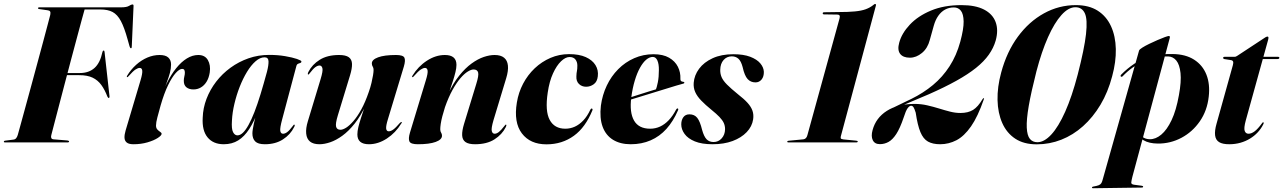

<svg xmlns="http://www.w3.org/2000/svg" viewBox="-36 -738 6650 995"><path d="M161 -696Q161 -698 162.8 -699Q164.5 -700 167.5 -700H592Q620.5 -700 632.5 -707.5Q644.5 -715 650.5 -715Q657 -715 656 -705.5L647 -499Q647 -493.5 646.2 -490.8Q645.5 -488 642.5 -488Q640.5 -488 638.8 -490.2Q637 -492.5 635.5 -497.5L625.5 -533Q608.5 -595 590.5 -628.8Q572.5 -662.5 547.5 -675.8Q522.5 -689 484 -689H402.5Q398.5 -675.5 388 -636.8Q377.5 -598 362.8 -543Q348 -488 331.2 -424.8Q314.5 -361.5 298 -298.8Q281.5 -236 267.2 -181.2Q253 -126.5 243 -88.5Q233 -50.5 230 -38.5Q227.5 -30.5 229.5 -23.8Q231.5 -17 241 -16L313.5 -10Q317 -9.5 319.5 -8.2Q322 -7 322 -5Q322 -3 320.2 -1.5Q318.5 0 314.5 0H-10Q-13 0 -14.5 -0.8Q-16 -1.5 -16 -3.5Q-16 -5.5 -14.5 -7Q-13 -8.5 -9.5 -9L33.5 -14.5Q42.5 -15.5 47.8 -22Q53 -28.5 56 -38.5Q59.5 -51 69.8 -88.2Q80 -125.5 94.5 -178.5Q109 -231.5 125.5 -292Q142 -352.5 158.2 -412.8Q174.5 -473 188.5 -525.2Q202.5 -577.5 212 -613.5Q221.5 -649.5 224.5 -661Q227 -673.5 223.5 -678.8Q220 -684 209 -685L167.5 -691Q163.5 -691.5 162.2 -692.8Q161 -694 161 -696ZM269 -359.5H377.5Q424.5 -359.5 453.8 -385.8Q483 -412 495 -469Q496 -472.5 497.5 -474.2Q499 -476 501 -476Q503.5 -476 504.5 -474Q505.5 -472 506 -467.5L531 -243.5Q532 -236.5 531.2 -233.8Q530.5 -231 528 -230.5Q526 -230 524.5 -231.5Q523 -233 520.5 -237.5Q507 -273 489 -297.8Q471 -322.5 444 -335.5Q417 -348.5 374 -348.5H263.5Z M622 -338Q621 -338.5 621 -340.2Q621 -342 623 -346Q642.5 -378 669.5 -402.2Q696.5 -426.5 727.8 -439.8Q759 -453 791 -453Q822 -453 836.2 -439.8Q850.5 -426.5 850.5 -404Q850.5 -382.5 844.5 -360.2Q838.5 -338 829 -313Q819.5 -288 809.5 -258.5Q799.5 -229 791.5 -194L785.5 -196.5Q804 -256 827 -303.5Q850 -351 876.8 -384.2Q903.5 -417.5 932.5 -435.2Q961.5 -453 991.5 -453Q1026 -453 1041.2 -426.8Q1056.5 -400.5 1051 -362.5Q1046.5 -334 1034.5 -314.5Q1022.5 -295 1005 -284.8Q987.5 -274.5 966.5 -274.5Q944 -274.5 930.2 -285.5Q916.5 -296.5 916.5 -319Q916.5 -330.5 919.2 -341.2Q922 -352 922 -361.5Q922 -371 918.8 -376Q915.5 -381 908 -381Q894 -381 874.8 -359.8Q855.5 -338.5 835 -296.5Q814.5 -254.5 796.5 -192Q786.5 -156 779.5 -129.5Q772.5 -103 772.5 -87.5Q772.5 -74 779.8 -66.5Q787 -59 794.2 -54.5Q801.5 -50 801.5 -44.5Q801.5 -36 781.5 -23Q761.5 -10 728 -0.2Q694.5 9.5 655.5 9.5Q632 9.5 621 0.8Q610 -8 609.2 -24Q608.5 -40 615 -62L692.5 -322.5Q703 -358 701.2 -372Q699.5 -386 688 -386Q678.5 -386 665.8 -377.5Q653 -369 630.5 -343.5Q628 -340 626 -339Q624 -338 622 -338Z M1426 -118.5Q1414 -74 1416.5 -59.5Q1419 -45 1431 -45Q1441 -45 1452.5 -53.5Q1464 -62 1481 -84.5Q1484.5 -89.5 1486 -91Q1487.5 -92.5 1489 -92Q1491.5 -92 1491.5 -88.5Q1491.5 -85 1488 -79Q1469 -40.5 1430.2 -15.5Q1391.5 9.5 1336.5 9.5Q1301 9.5 1286.5 -5.2Q1272 -20 1272 -46.5Q1272 -55 1274 -68Q1276 -81 1279.5 -97.2Q1283 -113.5 1287.5 -131Q1292 -148.5 1297 -166L1302 -164Q1280.5 -108 1255.5 -69.2Q1230.5 -30.5 1198.5 -10.5Q1166.5 9.5 1123.5 9.5Q1069 9.5 1039.8 -26Q1010.5 -61.5 1014.5 -128Q1016 -178 1034.2 -225.8Q1052.5 -273.5 1084.2 -314.8Q1116 -356 1158.5 -387Q1201 -418 1251.8 -435.8Q1302.5 -453.5 1359 -453.5Q1403.5 -453.5 1441.5 -447Q1479.5 -440.5 1502.8 -432.5Q1526 -424.5 1526 -419.5Q1526 -413.5 1520.2 -411.8Q1514.5 -410 1508.5 -407.5Q1502.5 -405 1500.5 -398ZM1166 -113Q1163 -70 1171.8 -53.2Q1180.5 -36.5 1194.5 -36.5Q1208.5 -36.5 1222.8 -50Q1237 -63.5 1252 -90.5Q1267 -117.5 1282.5 -157.2Q1298 -197 1314 -249.2Q1330 -301.5 1347.5 -366Q1356.5 -401 1355.5 -421Q1354.5 -441 1335 -441Q1312 -441 1288.5 -420.5Q1265 -400 1244 -365.5Q1223 -331 1206.2 -288.2Q1189.5 -245.5 1178.8 -200.2Q1168 -155 1166 -113Z M2044.5 -105.5Q2047 -105.5 2046.5 -103Q2046 -100.5 2043.5 -98Q2014.5 -50 1969 -20.2Q1923.5 9.5 1876 9.5Q1846 9.5 1831 -3.2Q1816 -16 1816 -41.5Q1816 -58 1821.2 -79.8Q1826.5 -101.5 1833.8 -123.8Q1841 -146 1847.5 -165.5Q1854 -185 1856.5 -197L1860.5 -195.5Q1833.5 -137 1802 -97.5Q1770.5 -58 1738 -34.5Q1705.5 -11 1675.2 -0.8Q1645 9.5 1619.5 9.5Q1587.5 9.5 1570.5 -4.5Q1553.5 -18.5 1550.8 -45.5Q1548 -72.5 1559.5 -110L1625.5 -328Q1638.5 -370.5 1634.8 -384.5Q1631 -398.5 1620 -398.5Q1610 -398.5 1598.2 -390Q1586.5 -381.5 1569.5 -359Q1565.5 -354 1564.2 -352.8Q1563 -351.5 1561 -351.5Q1559.5 -352 1559.2 -355.2Q1559 -358.5 1562 -365Q1581.5 -403.5 1621 -428.2Q1660.5 -453 1721 -453Q1755.5 -453 1771.5 -441.5Q1787.5 -430 1788.2 -406.8Q1789 -383.5 1778 -347.5L1715 -141Q1701.5 -97 1705.8 -81.2Q1710 -65.5 1728.5 -65.5Q1740.5 -65.5 1757.8 -76.2Q1775 -87 1795.5 -110.5Q1816 -134 1836.5 -171.2Q1857 -208.5 1875 -261Q1884 -286.5 1889.2 -308.8Q1894.5 -331 1897.2 -348.2Q1900 -365.5 1900 -375.5Q1900 -386.5 1895.5 -393Q1891 -399.5 1891 -409.5Q1891 -429 1923.5 -441Q1956 -453 2016 -453Q2052.5 -453 2059.5 -439.5Q2066.5 -426 2057 -393.5L1974.5 -121Q1963.5 -85.5 1965.2 -71.5Q1967 -57.5 1978.5 -57.5Q1989 -57.5 2001.8 -66.5Q2014.5 -75.5 2036 -100.5Q2039 -103 2041 -104.5Q2043 -106 2044.5 -105.5Z M2100.5 -338Q2099 -338.5 2099.5 -340.8Q2100 -343 2101.5 -346Q2131 -394 2176.5 -423.5Q2222 -453 2269.5 -453Q2299.5 -453 2314.5 -440.2Q2329.5 -427.5 2329.5 -402Q2329.5 -385.5 2324.2 -364Q2319 -342.5 2311.8 -320.2Q2304.5 -298 2297.8 -278.5Q2291 -259 2288.5 -247L2285 -248Q2312 -306.5 2343.8 -346Q2375.5 -385.5 2408 -409Q2440.5 -432.5 2471 -442.8Q2501.5 -453 2527 -453Q2559 -453 2576.2 -439Q2593.5 -425 2596.2 -398.2Q2599 -371.5 2587.5 -333.5L2521.5 -115.5Q2509 -73 2512.5 -59Q2516 -45 2527.5 -45Q2537.5 -45 2549 -53.8Q2560.5 -62.5 2577.5 -84.5Q2581.5 -89.5 2582.8 -91Q2584 -92.5 2586 -92Q2588.5 -92 2588.2 -88.8Q2588 -85.5 2585 -79Q2566 -41 2526.5 -15.8Q2487 9.5 2426 9.5Q2392 9.5 2376 -2Q2360 -13.5 2359 -37Q2358 -60.5 2369 -96.5L2432 -302.5Q2446 -347 2441.8 -362.5Q2437.5 -378 2418 -378Q2406 -378 2388.2 -367.2Q2370.5 -356.5 2350.2 -333Q2330 -309.5 2309.2 -272.2Q2288.5 -235 2270 -182.5Q2262 -157 2256.2 -135Q2250.5 -113 2248 -95.8Q2245.5 -78.5 2245.5 -68Q2245.5 -57 2250 -50.5Q2254.5 -44 2254.5 -34.5Q2254.5 -14.5 2221.8 -2.5Q2189 9.5 2129.5 9.5Q2093 9.5 2086 -4.5Q2079 -18.5 2088.5 -50.5L2171 -322.5Q2182 -358 2180 -372Q2178 -386 2166.5 -386Q2157 -386 2144.2 -377.5Q2131.5 -369 2109 -343.5Q2106.5 -340.5 2104.8 -339.2Q2103 -338 2100.5 -338Z M2915.5 -442.5Q2894.5 -442.5 2871.5 -420.5Q2848.5 -398.5 2829.8 -357.5Q2811 -316.5 2802.5 -258.5Q2788 -162 2812.8 -116.5Q2837.5 -71 2893.5 -71Q2919.5 -71 2942.8 -81.5Q2966 -92 2986.8 -113.8Q3007.5 -135.5 3023.5 -170Q3025.5 -173.5 3027.5 -174.8Q3029.5 -176 3031.5 -175.5Q3033.5 -175 3034.5 -172Q3035.5 -169 3033.5 -165Q3016 -122.5 2992.2 -89.5Q2968.5 -56.5 2938.2 -34.5Q2908 -12.5 2872.2 -1.2Q2836.5 10 2796 10Q2711.5 10 2668.5 -46.8Q2625.5 -103.5 2642.5 -206.5Q2651 -259 2675 -304.5Q2699 -350 2735.2 -384.2Q2771.5 -418.5 2816.8 -438Q2862 -457.5 2913 -457.5Q2965.5 -457.5 2999.8 -442Q3034 -426.5 3050 -400.5Q3066 -374.5 3062 -342.5Q3059 -314.5 3041 -301.5Q3023 -288.5 3001.5 -288.5Q2979 -288.5 2964.2 -303Q2949.5 -317.5 2951 -342.5Q2951.5 -360 2953.8 -369.8Q2956 -379.5 2956 -398.5Q2956 -417 2946 -429.8Q2936 -442.5 2915.5 -442.5Z M3155 -209.5Q3155 -209.5 3171.8 -214.8Q3188.5 -220 3215.5 -228.5Q3242.5 -237 3272.5 -246.8Q3302.5 -256.5 3330 -265Q3357.5 -273.5 3375 -278.5L3360.5 -267Q3368 -285 3373.2 -312Q3378.5 -339 3378.5 -374.5Q3379 -406 3370.8 -424.5Q3362.5 -443 3347 -443Q3330 -443 3313 -428.8Q3296 -414.5 3280.8 -387.2Q3265.5 -360 3253.8 -321Q3242 -282 3235.5 -233Q3225.5 -155.5 3249.8 -113.2Q3274 -71 3333.5 -71Q3360.5 -71 3384.5 -82Q3408.5 -93 3429.5 -115Q3450.5 -137 3468 -170.5Q3470 -174 3472 -175.2Q3474 -176.5 3476 -176Q3478 -175.5 3478.8 -172.8Q3479.5 -170 3477.5 -166Q3453 -109.5 3417.8 -70.2Q3382.5 -31 3336 -10.8Q3289.5 9.5 3232.5 9.5Q3178.5 9.5 3141 -13.5Q3103.5 -36.5 3087 -81.2Q3070.5 -126 3078 -190.5Q3085.5 -246 3108.5 -294.5Q3131.5 -343 3167.8 -379.5Q3204 -416 3250.8 -436.5Q3297.5 -457 3350.5 -457Q3400 -457 3431.2 -439Q3462.5 -421 3477 -392Q3491.5 -363 3490 -329.5Q3489.5 -323 3492.5 -319Q3495.5 -315 3504.5 -314Q3508 -314 3509.2 -312.8Q3510.5 -311.5 3510.5 -310Q3510.5 -308.5 3509.5 -307Q3508.5 -305.5 3504.5 -304.5Q3496 -302.5 3467.5 -294Q3439 -285.5 3399.8 -273.2Q3360.5 -261 3318.5 -248.2Q3276.5 -235.5 3240.2 -224.2Q3204 -213 3181.5 -206Q3159 -199 3159 -199Z M3662 -2Q3687 -2 3704 -21Q3721 -40 3721.5 -68.5Q3721.5 -86 3714.8 -100.8Q3708 -115.5 3692.5 -131.8Q3677 -148 3651.5 -168.5Q3619.5 -194.5 3598 -216.8Q3576.5 -239 3566.8 -261Q3557 -283 3559 -309Q3562 -348 3587 -381.8Q3612 -415.5 3657 -436.2Q3702 -457 3764.5 -457Q3817 -457 3851.8 -443.8Q3886.5 -430.5 3904 -409.8Q3921.5 -389 3922.5 -366Q3923 -341 3910.8 -326Q3898.5 -311 3879 -311Q3854.5 -311 3838.5 -328.2Q3822.5 -345.5 3812.5 -390.5Q3804.5 -421 3790.8 -433.5Q3777 -446 3756.5 -446Q3730.5 -446 3713.8 -427Q3697 -408 3696.5 -376Q3696 -356 3703.5 -338.2Q3711 -320.5 3731.2 -300Q3751.5 -279.5 3789 -249Q3820 -225 3838.2 -204.8Q3856.5 -184.5 3863.5 -164.2Q3870.5 -144 3867 -119.5Q3861.5 -82.5 3833.5 -53.2Q3805.5 -24 3760.5 -7.2Q3715.5 9.5 3656.5 9.5Q3601 9.5 3565 -5.2Q3529 -20 3511.8 -43.8Q3494.5 -67.5 3494.5 -93.5Q3494.5 -115.5 3505.2 -130.5Q3516 -145.5 3537 -145.5Q3563 -145.5 3577.5 -127Q3592 -108.5 3602.5 -65Q3612 -30.5 3625.8 -16.2Q3639.5 -2 3662 -2Z M4234.5 -663.5 4303.5 -662.5Q4312 -662.5 4314.8 -657.5Q4317.5 -652.5 4314.5 -641.5L4148 -37Q4145.5 -27.5 4140.2 -22.2Q4135 -17 4127.5 -16L4050 -8.5Q4047 -8 4045.5 -7Q4044 -6 4044 -4Q4043.5 -2 4045 -1Q4046.5 0 4049.5 0H4401Q4405 0 4407 -1.2Q4409 -2.5 4409 -4.5Q4409 -6.5 4407.2 -7.5Q4405.5 -8.5 4401 -9L4335 -15.5Q4322 -17 4321 -21.8Q4320 -26.5 4321.5 -32L4503 -708.5Q4504 -713 4503 -715.2Q4502 -717.5 4499 -717.5Q4497 -717.5 4494.5 -715.8Q4492 -714 4488.5 -711Q4472 -698 4450 -690Q4428 -682 4394.2 -678.8Q4360.5 -675.5 4308 -675.5L4235 -674.5Q4231.5 -674.5 4229.5 -673Q4227.5 -671.5 4227.5 -669Q4227.5 -666.5 4229.2 -665Q4231 -663.5 4234.5 -663.5Z M4587 -169 4585.5 -176.5 4688 -226Q4749 -256 4799 -297.5Q4849 -339 4885 -394.8Q4921 -450.5 4940.5 -522Q4958.5 -588.5 4957.8 -627Q4957 -665.5 4943.5 -682.5Q4930 -699.5 4907.5 -699.5Q4882.5 -699.5 4862 -688.5Q4841.5 -677.5 4826.5 -656.2Q4811.5 -635 4803 -604.5L4782.5 -531Q4771.5 -488 4741.8 -463.5Q4712 -439 4679.5 -439Q4644 -439 4628.8 -459Q4613.5 -479 4624 -517Q4637 -565.5 4679 -610.2Q4721 -655 4788.5 -683.2Q4856 -711.5 4946.5 -711.5Q5019 -711.5 5063.5 -688.5Q5108 -665.5 5123.5 -624Q5139 -582.5 5124 -528Q5113 -489.5 5088.2 -454.5Q5063.5 -419.5 5022 -386.2Q4980.5 -353 4920.2 -319.5Q4860 -286 4778.5 -250ZM4486 -64Q4503 -127 4559.5 -163.2Q4616 -199.5 4704 -199.5Q4737.5 -199.5 4769 -192.2Q4800.5 -185 4830.2 -175.8Q4860 -166.5 4887.5 -159.5Q4915 -152.5 4941 -152.5Q4981 -152.5 5006.8 -168.5Q5032.5 -184.5 5056 -224.5Q5058 -227 5059.2 -228.2Q5060.5 -229.5 5061.5 -229Q5063.5 -228.5 5063.8 -227.2Q5064 -226 5062.5 -223.5Q5031.5 -133.5 4996 -82.8Q4960.5 -32 4920.5 -11.2Q4880.5 9.5 4836 9.5Q4798 9.5 4773.2 -4.2Q4748.5 -18 4733.8 -53.5Q4719 -89 4709.5 -154Q4703 -175 4698 -182.5Q4693 -190 4685.5 -190Q4677 -190 4667.5 -177Q4658 -164 4646.5 -127.5Q4628 -73 4608.8 -43.5Q4589.5 -14 4568.5 -2.5Q4547.5 9 4524 9Q4497 9 4487 -11.5Q4477 -32 4486 -64Z M5539.5 -711.5Q5607.5 -711.5 5652.8 -682.5Q5698 -653.5 5721.5 -602.2Q5745 -551 5746.5 -484.2Q5748 -417.5 5727.5 -342.5Q5706 -260.5 5667 -195.2Q5628 -130 5576.5 -84Q5525 -38 5464 -14Q5403 10 5336.5 10Q5270 10 5225.5 -19.2Q5181 -48.5 5158 -100.5Q5135 -152.5 5133.5 -219.8Q5132 -287 5152.5 -362.5Q5181.5 -470 5239 -548Q5296.5 -626 5374 -668.8Q5451.5 -711.5 5539.5 -711.5ZM5549 -351.5Q5583.5 -485 5592 -561.2Q5600.5 -637.5 5586 -669Q5571.5 -700.5 5537 -700.5Q5501 -700.5 5464.8 -660.2Q5428.5 -620 5395.2 -545.5Q5362 -471 5335 -368Q5307.5 -260 5295.2 -188.8Q5283 -117.5 5285 -76.5Q5287 -35.5 5301.2 -18.2Q5315.5 -1 5340 -1Q5375.5 -1 5412.2 -40.8Q5449 -80.5 5484 -158.8Q5519 -237 5549 -351.5Z M6026 -541 5832.5 177.5Q5827.5 197.5 5826.5 207.5Q5825.5 217.5 5842.5 219.5L5880 224.5Q5884.5 225 5886.2 226.2Q5888 227.5 5888 229.5Q5888 231.5 5886.2 232.8Q5884.5 234 5880.5 234L5628.5 237.5Q5626 237.5 5624.5 236.8Q5623 236 5623 234Q5623 232 5624.2 230.8Q5625.5 229.5 5629 229Q5649 225.5 5658.2 221.8Q5667.5 218 5671.8 210.5Q5676 203 5679.5 189L5867 -476Q5869 -482 5883.8 -491.2Q5898.5 -500.5 5919.8 -510.8Q5941 -521 5962.8 -530.5Q5984.5 -540 6000.8 -545.8Q6017 -551.5 6021 -551.5Q6024.5 -551.5 6026 -549.2Q6027.5 -547 6026 -541ZM5781.5 -342.5Q5779.5 -340.5 5776.8 -340.2Q5774 -340 5772.5 -341.5Q5770.5 -343.5 5771.2 -346.2Q5772 -349 5774 -351Q5805.5 -383 5842.2 -407.5Q5879 -432 5927.5 -445.5Q5976 -459 6042 -458Q6108 -457 6152.2 -428.8Q6196.5 -400.5 6216 -351.2Q6235.5 -302 6228 -237Q6220 -164.5 6182 -109.5Q6144 -54.5 6086.8 -24Q6029.5 6.5 5964 6Q5918 5.5 5890.2 -11.2Q5862.5 -28 5847 -57L5857 -61Q5869 -39.5 5885.2 -28Q5901.5 -16.5 5922.5 -16.5Q5953 -16 5982.2 -40.5Q6011.5 -65 6035.5 -115.5Q6059.5 -166 6073.5 -245Q6086.5 -315.5 6081.8 -359.5Q6077 -403.5 6060.2 -424Q6043.5 -444.5 6018.5 -445.5Q5951.5 -446.5 5891.8 -420.8Q5832 -395 5781.5 -342.5Z M6343 -426.5 6308 -432Q6305 -433 6303.8 -434.8Q6302.5 -436.5 6302.5 -438Q6302.5 -440.5 6304.5 -442Q6306.5 -443.5 6309.5 -443.5H6361Q6365 -443.5 6368 -444.5Q6371 -445.5 6375.5 -448.5L6521.5 -544.5Q6524 -546 6526.8 -547.2Q6529.5 -548.5 6532.5 -548.5Q6535 -548.5 6536.2 -546.8Q6537.5 -545 6537.5 -542Q6537.5 -540.5 6537 -537.8Q6536.5 -535 6535.5 -530.5L6420 -114Q6409 -73.5 6414.5 -59.2Q6420 -45 6434 -45Q6449.5 -45 6466 -57.5Q6482.5 -70 6502 -96.5Q6505.5 -101.5 6507 -103Q6508.5 -104.5 6510.5 -104.5Q6512.5 -104 6512.8 -100.8Q6513 -97.5 6509.5 -91.5Q6498.5 -70 6481.5 -51.8Q6464.5 -33.5 6442 -19.8Q6419.5 -6 6392.2 1.8Q6365 9.5 6334 9.5Q6299.5 9.5 6281.8 -1.5Q6264 -12.5 6261 -36.5Q6258 -60.5 6268.5 -97L6353 -400Q6356.5 -413 6354.2 -419Q6352 -425 6343 -426.5ZM6480.5 -432 6487 -443.5H6587Q6594 -443.5 6594 -438.5Q6594 -435 6591.2 -433.5Q6588.5 -432 6584 -432Z"/></svg>

Font: Fraunces 120pt
Style: Bold Italic
Weight: 700
Italic angle: -16°
Version: Version 1.000;[b76b70a41]